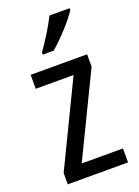

<svg xmlns="http://www.w3.org/2000/svg" viewBox="-146 -829 645 892"><g transform="rotate(-20 176.5 -383.0)"><path d="M317 -757V-766H217C195 -721 161 -666 126 -617V-606H180C223 -642 292 -716 317 -757ZM327 0V-69H123L320 -476V-537H41V-468H228L29 -56V0Z"/></g></svg>

Font: Noto Sans Telugu Condensed
Style: Regular
Weight: 400
Width: 3
Designer: Jelle Bosma - Monotype Design Team
Foundry: Monotype Imaging Inc.
Version: Version 2.005